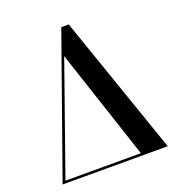

<svg xmlns="http://www.w3.org/2000/svg" viewBox="-137 -877 919 990"><g transform="rotate(-20 322.5 -382.0)"><path d="M350 -764.5 615 0H38L309 -764.5ZM272 -619 58.5 -13.5H472.5Z"/></g></svg>

Font: Bodoni* 16 Medium
Style: Regular
Weight: 500
Version: Version 2.2